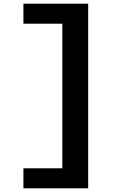

<svg xmlns="http://www.w3.org/2000/svg" viewBox="-20 -821 660 1041"><path d="M458 200V-801H107V-692.5H318V91.5H107V200Z"/></svg>

Font: Monaspace Neon
Style: Bold
Weight: 700
Designer: Riley Cran & the Lettermatic Team
Foundry: Lettermatic
Version: Version 1.200 (Monaspace Neon)